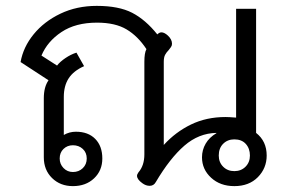

<svg xmlns="http://www.w3.org/2000/svg" viewBox="-20 -623 977 653"><path d="M129 -88V-289Q129 -327 145 -350L50 -412Q59 -463 94.5 -506.5Q130 -550 185.5 -576.5Q241 -603 309 -603Q384 -603 429.5 -579.5Q475 -556 515 -506Q522 -513 529 -513Q539 -513 551 -502Q565 -489 565 -474Q565 -468 561.5 -463Q558 -458 554 -453Q546 -445 541.5 -436.5Q537 -428 537 -413V-130Q577 -174 629.5 -199.5Q682 -225 747 -225Q759 -225 783 -223V-593H851V-171Q887 -143 887 -94Q887 -51 857 -20.5Q827 10 777 10Q729 10 698 -18.5Q667 -47 667 -88Q667 -113 679.5 -134.5Q692 -156 716 -170V-171Q656 -170 607 -127.5Q558 -85 510 -4Q503 9 489 9Q476 9 464 0Q446 -13 446 -25Q446 -30 451 -37Q471 -60 471 -98V-413Q471 -443 478 -456Q449 -500 410.5 -523Q372 -546 310 -546Q237 -546 189 -514Q141 -482 121 -434L174 -400Q184 -413 202.5 -425.5Q221 -438 240 -444L266 -398Q230 -382 213.5 -356.5Q197 -331 197 -293V-164Q216 -175 238 -175Q280 -175 304 -150.5Q328 -126 328 -84Q328 -43 300 -16.5Q272 10 228 10Q185 10 157 -17.5Q129 -45 129 -88ZM830 -94Q830 -118 816 -133.5Q802 -149 777 -149Q754 -149 739 -134Q724 -119 724 -94Q724 -71 739 -56Q754 -41 777 -41Q800 -41 815 -56Q830 -71 830 -94ZM275 -84Q275 -104 261.5 -116.5Q248 -129 228 -129Q209 -129 196 -116.5Q183 -104 183 -84Q183 -65 196 -51.5Q209 -38 228 -38Q248 -38 261.5 -51Q275 -64 275 -84Z"/></svg>

Font: Niramit Light
Style: Regular
Weight: 300
Designer: Katatrad Aksorn Co.,Ltd.
Foundry: Cadson Demak Co.,Ltd.
Version: Version 1.000; ttfautohint (v1.6)